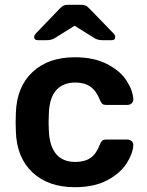

<svg xmlns="http://www.w3.org/2000/svg" viewBox="-20 -768 612 798"><path d="M291 10Q181 10 115.5 -51Q50 -112 46 -220L45 -260L46 -300Q50 -408 115.5 -469Q181 -530 291 -530Q370 -530 424.5 -502Q479 -474 505.5 -433.5Q532 -393 534 -356Q534 -355 534 -354Q534 -345 527 -338.5Q520 -332 510 -332H421Q410 -332 405 -336.5Q400 -341 395 -353Q380 -391 355.5 -408Q331 -425 293 -425Q242 -425 213.5 -393Q185 -361 183 -295L182 -258L183 -225Q189 -95 293 -95Q332 -95 356 -111.5Q380 -128 395 -167Q399 -178 404.5 -183Q410 -188 421 -188H510Q520 -188 527 -181.5Q534 -175 534 -166Q534 -165 534 -164Q532 -129 506 -88.5Q480 -48 426 -19Q372 10 291 10ZM137 -601Q122 -601 122 -614Q122 -622 131 -631L228 -732Q238 -742 245 -745Q252 -748 262 -748H318Q328 -748 335.5 -745Q343 -742 352 -732L450 -631Q459 -622 459 -614Q459 -601 444 -601H406Q388 -601 375 -608L290 -661L205 -608Q192 -601 174 -601Z"/></svg>

Font: Rubik AZ
Style: Regular
Weight: 500
Designer: Hubert and Fischer
Foundry: Hubert & Fischer
Version: Version 2.000